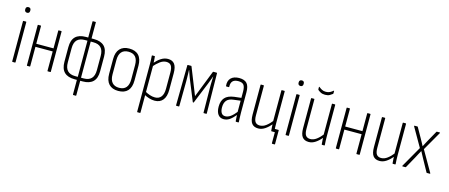

<svg xmlns="http://www.w3.org/2000/svg" viewBox="-52 -1340 5102 2181"><g transform="rotate(15 2499.5 -249.0)"><path d="M72 0Q67 0 67 -6V-476Q67 -482 72 -482H101Q106 -482 106 -476V-6Q106 0 101 0ZM87 -582Q73 -582 65 -590Q57 -598 57 -611V-619Q57 -633 65 -640.5Q73 -648 87 -648Q101 -648 108.5 -640.5Q116 -633 116 -619V-611Q116 -598 108.5 -590Q101 -582 87 -582Z M487 0Q482 0 482 -6V-476Q482 -482 487 -482H516Q521 -482 521 -476V-6Q521 0 516 0ZM245 0Q240 0 240 -6V-476Q240 -482 245 -482H274Q279 -482 279 -476V-6Q279 0 274 0ZM273 -233V-269H490V-233Z M803 8Q723 8 682 -32Q641 -72 641 -155V-326Q641 -410 682 -450Q723 -490 803 -490H900Q979 -490 1020 -450Q1061 -410 1061 -326V-155Q1061 -72 1020 -32Q979 8 900 8ZM801 -28H902Q961 -28 991.5 -60Q1022 -92 1022 -158V-324Q1022 -390 991.5 -421.5Q961 -453 902 -453H801Q741 -453 710.5 -421.5Q680 -390 680 -324V-158Q680 -92 710.5 -60Q741 -28 801 -28ZM837 185Q831 185 831 179V-2L832 -12V-467L831 -479V-678Q831 -683 837 -683H866Q870 -683 870 -678V-478V-467V-13V-2V179Q870 185 866 185Z M1316 8Q1244 8 1205.5 -33Q1167 -74 1167 -154V-327Q1167 -407 1205.5 -448.5Q1244 -490 1316 -490Q1389 -490 1427 -449Q1465 -408 1465 -327V-154Q1465 -74 1427 -33Q1389 8 1316 8ZM1316 -29Q1371 -29 1398.5 -61.5Q1426 -94 1426 -157V-325Q1426 -389 1398.5 -421Q1371 -453 1316 -453Q1262 -453 1234 -421Q1206 -389 1206 -325V-157Q1206 -94 1234 -61.5Q1262 -29 1316 -29Z M1744 8Q1713 8 1679.5 -2Q1646 -12 1617 -29L1616 -67Q1646 -50 1676.5 -39.5Q1707 -29 1738 -29Q1784 -29 1809.5 -61Q1835 -93 1835 -156V-347Q1835 -403 1817.5 -428Q1800 -453 1761 -453Q1724 -453 1688.5 -427Q1653 -401 1614 -356L1613 -396Q1651 -440 1689.5 -465Q1728 -490 1771 -490Q1823 -490 1848.5 -456Q1874 -422 1874 -350V-154Q1874 -75 1840 -33.5Q1806 8 1744 8ZM1591 185Q1586 185 1586 179V-371Q1586 -399 1585 -425.5Q1584 -452 1582 -475Q1581 -482 1587 -482H1613Q1618 -482 1618 -476Q1620 -457 1621.5 -434Q1623 -411 1623 -396L1625 -379V179Q1625 185 1620 185Z M1999 0Q1994 0 1994 -6L2000 -476Q2000 -482 2005 -482H2043Q2047 -482 2049 -477L2175 -161L2299 -477Q2301 -482 2305 -482H2343Q2349 -482 2349 -476L2355 -6Q2355 0 2349 0H2321Q2317 0 2317 -6L2314 -296Q2314 -311 2314 -335.5Q2314 -360 2315.5 -386Q2317 -412 2317 -430H2316Q2307 -404 2297.5 -379.5Q2288 -355 2280 -334L2180 -89Q2179 -86 2175 -86Q2170 -86 2168 -89L2067 -337Q2060 -357 2051 -380.5Q2042 -404 2034 -430H2032Q2033 -413 2033.5 -387.5Q2034 -362 2034.5 -338Q2035 -314 2035 -300L2032 -6Q2032 0 2027 0Z M2701 0Q2697 0 2695 -6Q2694 -28 2692 -54Q2690 -80 2690 -99L2689 -109V-351Q2689 -407 2671 -430Q2653 -453 2607 -453Q2518 -453 2523 -365Q2523 -359 2518 -359H2491Q2485 -359 2485 -367Q2480 -425 2512 -457Q2544 -489 2607 -490Q2671 -490 2699.5 -458Q2728 -426 2728 -353V-114Q2728 -82 2729.5 -55Q2731 -28 2732 -6Q2732 0 2727 0ZM2556 8Q2512 8 2488.5 -24.5Q2465 -57 2465 -116Q2465 -183 2498.5 -221Q2532 -259 2608 -269L2696 -279V-246L2610 -235Q2553 -229 2528.5 -199.5Q2504 -170 2504 -119Q2504 -76 2519 -52.5Q2534 -29 2565 -29Q2594 -29 2625 -50Q2656 -71 2698 -124V-85Q2655 -34 2623.5 -13Q2592 8 2556 8Z M3162 135Q3160 135 3158.5 133.5Q3157 132 3157 129V0H3118L3142 -36H3189Q3194 -36 3194 -31V129Q3194 135 3189 135ZM2962 8Q2911 8 2886 -24Q2861 -56 2861 -128V-476Q2861 -482 2866 -482H2895Q2900 -482 2900 -476V-130Q2900 -75 2917.5 -52Q2935 -29 2971 -29Q3008 -29 3043.5 -55.5Q3079 -82 3114 -127L3116 -87Q3079 -43 3041 -17.5Q3003 8 2962 8ZM3119 0Q3113 0 3113 -6Q3111 -29 3109.5 -54.5Q3108 -80 3108 -99L3106 -109V-476Q3106 -482 3111 -482H3140Q3145 -482 3145 -476V-115Q3145 -83 3146 -56Q3147 -29 3149 -6Q3149 0 3143 0Z M3287 0Q3282 0 3282 -6V-476Q3282 -482 3287 -482H3316Q3321 -482 3321 -476V-6Q3321 0 3316 0ZM3302 -582Q3288 -582 3280 -590Q3272 -598 3272 -611V-619Q3272 -633 3280 -640.5Q3288 -648 3302 -648Q3316 -648 3323.5 -640.5Q3331 -633 3331 -619V-611Q3331 -598 3323.5 -590Q3316 -582 3302 -582Z M3556 8Q3505 8 3480 -24Q3455 -56 3455 -128V-476Q3455 -482 3460 -482H3489Q3494 -482 3494 -476V-130Q3494 -75 3511.5 -52Q3529 -29 3565 -29Q3602 -29 3637.5 -55.5Q3673 -82 3708 -127L3710 -87Q3673 -43 3635 -17.5Q3597 8 3556 8ZM3713 0Q3707 0 3707 -6Q3705 -29 3703.5 -54.5Q3702 -80 3702 -99L3700 -109V-476Q3700 -482 3705 -482H3734Q3739 -482 3739 -476V-115Q3739 -83 3740 -56Q3741 -29 3743 -6Q3743 0 3737 0ZM3597 -558Q3565 -558 3543 -570Q3521 -582 3511 -592Q3508 -596 3508 -600V-625Q3508 -628 3510 -629Q3512 -630 3514 -628Q3529 -615 3549 -604Q3569 -593 3597 -593Q3625 -593 3645.5 -604Q3666 -615 3680 -628Q3683 -630 3684.5 -629Q3686 -628 3686 -625V-600Q3686 -595 3684 -592Q3672 -582 3651 -570Q3630 -558 3597 -558Z M4120 0Q4115 0 4115 -6V-476Q4115 -482 4120 -482H4149Q4154 -482 4154 -476V-6Q4154 0 4149 0ZM3878 0Q3873 0 3873 -6V-476Q3873 -482 3878 -482H3907Q3912 -482 3912 -476V-6Q3912 0 3907 0ZM3906 -233V-269H4123V-233Z M4389 8Q4338 8 4313 -24Q4288 -56 4288 -128V-476Q4288 -482 4293 -482H4322Q4327 -482 4327 -476V-130Q4327 -75 4344.5 -52Q4362 -29 4398 -29Q4435 -29 4470.5 -55.5Q4506 -82 4541 -127L4543 -87Q4506 -43 4468 -17.5Q4430 8 4389 8ZM4546 0Q4540 0 4540 -6Q4538 -29 4536.5 -54.5Q4535 -80 4535 -99L4533 -109V-476Q4533 -482 4538 -482H4567Q4572 -482 4572 -476V-115Q4572 -83 4573 -56Q4574 -29 4576 -6Q4576 0 4570 0Z M4659 0Q4656 0 4655 -2Q4654 -4 4655 -7L4795 -252L4667 -475Q4666 -477 4667 -479.5Q4668 -482 4671 -482H4703Q4709 -482 4710 -478L4777 -359Q4788 -340 4798.5 -320Q4809 -300 4819 -281H4820Q4830 -300 4840.5 -320.5Q4851 -341 4862 -360L4928 -478Q4929 -482 4935 -482H4967Q4970 -482 4970.5 -479.5Q4971 -477 4970 -475L4842 -252L4983 -7Q4984 -4 4983.5 -2Q4983 0 4980 0H4946Q4941 0 4940 -3L4865 -139Q4854 -159 4842.5 -180.5Q4831 -202 4820 -223H4819Q4807 -202 4795.5 -180.5Q4784 -159 4773 -138L4698 -3Q4696 0 4690 0Z"/></g></svg>

Font: Sofia Sans Condensed ExtraLight
Style: Regular
Weight: 250
Version: Version 4.100